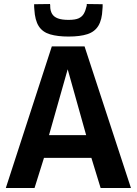

<svg xmlns="http://www.w3.org/2000/svg" viewBox="-20 -936 680 956"><path d="M9 0 238 -705H401L632 0H481L435 -150H199L152 0ZM224 -263H409L317 -591ZM321 -754Q267 -754 229.5 -765Q192 -776 173 -805.5Q154 -835 151 -889Q150 -895 150 -901.5Q150 -908 150 -915L229 -916Q230 -913 230 -910Q230 -907 230 -905Q230 -883 239 -867.5Q248 -852 268 -844.5Q288 -837 321 -837Q355 -837 372 -845Q389 -853 397.5 -868Q406 -883 411 -905Q412 -907 412 -910Q412 -913 412 -916L491 -915Q491 -908 491 -901.5Q491 -895 490 -889Q488 -838 470 -808Q452 -778 415.5 -766Q379 -754 321 -754Z"/></svg>

Font: Georama ExtraCondensed Thin SemiBold
Style: Regular
Weight: 600
Version: Version 1.001